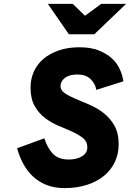

<svg xmlns="http://www.w3.org/2000/svg" viewBox="-20 -955 668 987"><path d="M334 -779 226 -935H354L417 -874L500 -935H628L465 -779ZM475 -493Q470 -525 445.5 -548.5Q421 -572 379 -572Q335 -572 313 -554Q291 -536 291 -513Q291 -491 313 -476Q335 -461 368.5 -447Q402 -433 440.5 -416.5Q479 -400 512.5 -374Q546 -348 568 -309.5Q590 -271 590 -213Q590 -164 570.5 -122.5Q551 -81 514.5 -51Q478 -21 426.5 -4.5Q375 12 312 12Q261 12 221 -3.5Q181 -19 151 -46.5Q121 -74 100.5 -111.5Q80 -149 68 -193L208 -244Q223 -196 251 -165.5Q279 -135 334 -135Q374 -135 401.5 -151.5Q429 -168 429 -198Q429 -227 407.5 -244.5Q386 -262 353.5 -277Q321 -292 283 -307.5Q245 -323 212.5 -347.5Q180 -372 158.5 -409.5Q137 -447 137 -505Q137 -549 154 -587Q171 -625 203.5 -652.5Q236 -680 282.5 -696Q329 -712 389 -712Q446 -712 487 -696Q528 -680 555 -655Q582 -630 596 -599Q610 -568 614 -537Z"/></svg>

Font: Overpass Heavy
Style: Italic
Weight: 900
Italic angle: -10°
Designer: Delve Withrington, Dave Bailey
Foundry: Delve Fonts
Version: Version 3.000;DELV;Overpass